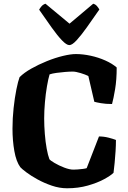

<svg xmlns="http://www.w3.org/2000/svg" viewBox="-20 -1010 685 1030"><path d="M340 0Q299 0 258 -14Q217 -28 181.5 -47.5Q146 -67 121.5 -85.5Q97 -104 89 -113Q67 -143 57 -199.5Q47 -256 47 -320Q47 -375 53 -430.5Q59 -486 68 -530.5Q77 -575 85 -596Q109 -620 148 -642Q187 -664 231.5 -682Q276 -700 317.5 -710Q359 -720 387 -720Q425 -720 466.5 -711Q508 -702 545 -685.5Q582 -669 606 -648Q606 -582 597.5 -531.5Q589 -481 581 -452Q547 -452 521.5 -456.5Q496 -461 486 -464L454 -602Q439 -610 412.5 -618Q386 -626 370 -626Q353 -626 329 -624Q305 -622 283 -619Q261 -616 246 -611Q239 -588 232 -547.5Q225 -507 221 -461Q217 -415 217 -375Q217 -334 220.5 -291Q224 -248 230.5 -212.5Q237 -177 245 -156Q250 -149 273 -135.5Q296 -122 324.5 -111Q353 -100 374 -100Q382 -100 397 -101Q412 -102 426 -104Q440 -106 445 -108L511 -278Q537 -278 562.5 -271.5Q588 -265 602 -259Q602 -232 600 -199.5Q598 -167 595 -136.5Q592 -106 589 -83Q574 -68 538 -48.5Q502 -29 451 -14.5Q400 0 340 0ZM352 -768Q337 -768 312.5 -793.5Q288 -819 257 -862.5Q226 -906 190 -958Q194 -966 202.5 -976Q211 -986 224 -990L353 -883L480 -990Q492 -987 500.5 -977Q509 -967 513 -959Q477 -907 446 -863.5Q415 -820 391 -794Q367 -768 352 -768Z"/></svg>

Font: Texturina 72pt Black
Style: Regular
Weight: 900
Designer: Guillermo Torres Carreño
Foundry: Omnibus-Type
Version: Version 1.002; ttfautohint (v1.8.3)